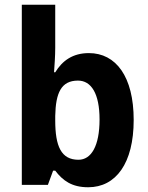

<svg xmlns="http://www.w3.org/2000/svg" viewBox="-20 -780 625 810"><path d="M213 -578V-760H72V0H182L204 -60H213C245 -18 283 10 352 10C469 10 544 -91 544 -274C544 -457 469 -556 355 -556C287 -556 243 -524 213 -475H208C210 -503 213 -545 213 -578ZM309 -440C365 -440 400 -385 400 -276C400 -164 365 -106 311 -106C238 -106 213 -163 213 -272V-291C215 -388 238 -440 309 -440Z"/></svg>

Font: Noto Sans Kannada SemiCondensed
Style: Bold
Weight: 700
Width: 4
Designer: Jelle Bosma - Monotype Design Team
Foundry: Monotype Imaging Inc.
Version: Version 2.005